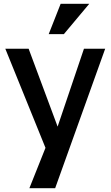

<svg xmlns="http://www.w3.org/2000/svg" viewBox="-20 -780 588 1013"><path d="M535 -523 271 213H135L220 0L8 -523H131L284 -112L423 -523ZM317 -600H237L300 -760H451Z"/></svg>

Font: Rising Sun SemiBold
Style: Regular
Weight: 600
Designer: Matt McInerney, Pablo Impallari, Rodrigo Fuenzalida (Raleway font), Stephen Hutchings (Greek), Cristiano Sobral (main ch
Foundry: The Rising Sun Project Authors
Version: Version 4.327; ttfautohint (v1.8.4.7-5d5b-dirty)